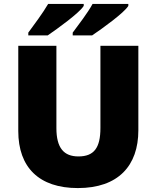

<svg xmlns="http://www.w3.org/2000/svg" viewBox="-20 -947 797 977"><path d="M633 -917V-927H451C427 -882 378 -819 350 -781V-767H449C501 -802 612 -882 633 -917ZM406 -917V-927H225C199 -882 152 -819 124 -781V-767H223C274 -802 385 -882 406 -917ZM684 -284V-714H491V-296C491 -194 458 -151 379 -151C305 -151 267 -194 267 -295V-714H73V-280C73 -95 179 10 376 10C582 10 684 -104 684 -284Z"/></svg>

Font: Noto Sans Tamil Black
Style: Regular
Weight: 900
Designer: Jelle Bosma - Monotype Design Team
Foundry: Monotype Imaging Inc.
Version: Version 2.004